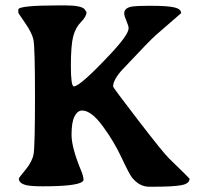

<svg xmlns="http://www.w3.org/2000/svg" viewBox="-20 -705 767 726"><path d="M49.3 -656.7V-668.9Q49.3 -684.6 205.1 -684.6H225.6Q285.2 -684.6 299.3 -670.9L307.1 -659.2Q307.1 -642.6 286.4 -621.8Q265.6 -601.1 256.8 -567.4Q248 -533.7 248 -456.1Q248 -378.4 259.3 -378.4Q282.7 -378.4 396.5 -499.5Q466.3 -573.7 466.3 -598.1Q466.3 -606.9 458 -626Q449.7 -645 449.7 -654.3Q449.7 -672.9 473.6 -679.2Q488.3 -683.1 551 -683.1Q613.8 -683.1 639.4 -677Q665 -670.9 665 -655.3L568.8 -571.8Q547.9 -553.7 444.3 -443.4Q407.7 -404.3 407.7 -377.4Q407.7 -374 502.4 -250.5Q597.2 -127 620.1 -105Q696.8 -30.8 696.8 -29.3Q696.8 -10.3 664.8 -4.6Q632.8 1 565.4 1H543.9Q507.3 1 479.5 -33.2Q469.7 -44.9 439.9 -108.4Q410.2 -171.9 367.4 -229.5Q324.7 -287.1 290.5 -287.1Q273.4 -287.1 262 -265.4Q250.5 -243.7 250.5 -195.3Q250.5 -147 286.6 -60.1Q295.9 -38.1 295.9 -23.4L291 -17.6Q267.6 -0.5 141.6 -0.5Q97.7 -0.5 79.6 -4.9Q51.3 -11.7 51.3 -29.8Q51.3 -32.7 76.4 -63Q101.6 -93.3 106.9 -121.8Q112.3 -150.4 112.3 -340.3Q112.3 -530.3 106.2 -556.2Q100.1 -582 74.7 -618.7Q49.3 -655.3 49.3 -656.7Z"/></svg>

Font: Averia Serif Libre RX
Style: Bold
Weight: 700
Version: Version 1.002